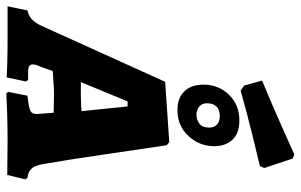

<svg xmlns="http://www.w3.org/2000/svg" viewBox="-213 -755 952 608"><g transform="rotate(90 263.0 -451.0)"><path d="M522 -62 527 -55 513 2 404 1Q358 1 313 2.5Q268 4 255 5L250 -1L262 -62Q299 -66 309.5 -71Q320 -76 320 -90Q320 -100 319 -106L316 -145L252 -146Q240 -146 214 -144Q188 -142 184 -142L169 -100Q163 -88 163 -78Q163 -64 186 -64H212L217 -57L204 4Q192 3 157 2Q122 1 82 1H-21L-8 -62Q24 -68 41 -107L218 -498L409 -511L419 -503Q426 -456 446.5 -316Q467 -176 478 -115Q482 -88 492 -76Q502 -64 522 -62ZM264 -231Q275 -231 311 -233L296 -379H280L219 -231ZM227 -619Q227 -667 259 -700Q291 -733 340 -733Q382 -733 402 -710.5Q422 -688 422 -654Q422 -607 390 -572Q358 -537 307 -537Q269 -537 248 -559Q227 -581 227 -619ZM363 -637Q363 -653 353.5 -662Q344 -671 326 -671Q306 -671 296 -660Q286 -649 286 -631Q286 -614 297 -605.5Q308 -597 322 -597Q337 -597 350 -606Q363 -615 363 -637ZM246 -737 230 -748 214 -805Q285 -834 356.5 -866Q428 -898 448 -907L461 -902L491 -812L485 -798Q464 -793 392 -775.5Q320 -758 246 -737Z"/></g></svg>

Font: Alegreya SC ExtraBold
Style: Italic
Weight: 800
Italic angle: -7°
Designer: Juan Pablo del Peral
Foundry: Huerta Tipografica
Version: Version 2.007; ttfautohint (v1.6)